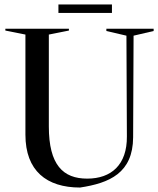

<svg xmlns="http://www.w3.org/2000/svg" viewBox="-20 -829 709 861"><path d="M289 -700H4V-692L94 -674V-225C94 -63 189 12 339 12C471 -8 576 -53 577 -213L579 -669L669 -690V-700H457V-690L547 -669L549 -217C550 -90 479 -28 371 -28C263 -28 199 -89 199 -262V-674L289 -692ZM242 -771H482V-809H242Z"/></svg>

Font: Mazius Display
Style: Regular
Weight: 400
Designer: Alberto Casagrande & Collletttivo
Foundry: Collletttivo
Version: Version 2.000;Glyphs 3.2 (3217)